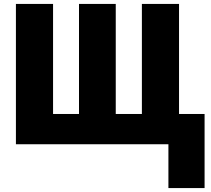

<svg xmlns="http://www.w3.org/2000/svg" viewBox="-20 -734 1075 977"><path d="M1021 223H837V0H61V-714H250V-154H382V-714H569V-154H702V-714H891V-154H1021Z"/></svg>

Font: Noto Sans Display Black Narrow
Style: Regular
Weight: 900
Width: 4
Designer: Monotype Design team
Foundry: Monotype Imaging Inc.
Version: Version 1.000